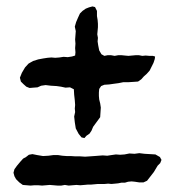

<svg xmlns="http://www.w3.org/2000/svg" viewBox="-20 -573 540 598"><path d="M463 -397 462 -389 458 -377 446 -353 437 -343 428 -335 420 -326 410 -319 396 -318 380 -317H364L349 -314L334 -312L320 -310L305 -309L295 -305L289 -296L288 -285V-274L289 -263L292 -251L294 -238L292 -208L270 -178L265 -166L259 -157L249 -150L243 -143L234 -145L225 -156L216 -173L213 -192L211 -210L214 -224L213 -235L214 -246L213 -260L211 -278L210 -295L198 -301L184 -300L170 -303L156 -305L139 -306L122 -308L108 -306L97 -301L84 -300L72 -299L62 -303L53 -311L45 -319L42 -331L48 -346L58 -363L69 -375L83 -383L99 -388L115 -391L128 -393L140 -394L152 -393L165 -394L178 -396L191 -395L204 -397L214 -400L215 -410L214 -423L215 -437L214 -450L216 -476L213 -490L217 -504L223 -518L229 -531L237 -539L247 -546L257 -550L268 -553L276 -551L282 -539V-523L284 -511L285 -499V-488L283 -466L285 -455L284 -444L286 -431L289 -416L296 -404L305 -399L315 -401H326L337 -399L348 -401H359L369 -400L380 -399L402 -401H413L423 -399L434 -400L445 -399H456ZM81 -93 96 -90 114 -87 131 -88 146 -90H161L174 -88L187 -87H200L215 -86H230L245 -85L260 -86L274 -87L300 -89L314 -88L327 -90L341 -92L354 -91L368 -92L383 -95L399 -94L414 -96L430 -94L464 -92L478 -84L483 -75L479 -65L471 -57L459 -37L438 -10L427 -5H413L400 -7L390 -8L379 -7L369 -4H358L348 -2L338 -1L327 0L317 -1L306 0H285L263 2H253L242 3L230 4L218 3L194 5L182 3L171 5H159L135 3L111 5L99 4H87L75 5L51 3L40 -5L30 -15L25 -24L22 -35L25 -46L33 -57L43 -69L52 -79L61 -84L70 -91Z"/></svg>

Font: Tagesschrift
Style: Regular
Weight: 400
Designer: Yanone
Version: Version 2.000; ttfautohint (v1.8.4.7-5d5b)